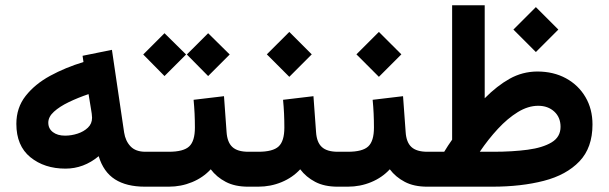

<svg xmlns="http://www.w3.org/2000/svg" viewBox="-20 -702 2290 722"><path d="M524.9 0Q455.6 0 412.4 -27.6Q369.1 -55.2 351.1 -114.7Q294.9 -67.9 226.1 -67.9Q147 -67.9 94.2 -110.8Q41.5 -153.8 41.5 -236.3Q41.5 -296.9 76.4 -341.3Q111.3 -385.7 168.7 -417Q226.1 -448.2 293.9 -468.8L290.5 -492.2L400.9 -514.6L446.8 -203.6Q451.7 -171.9 470.9 -151.6Q490.2 -131.3 526.9 -131.3H541.5V0ZM326.2 -259.3Q326.2 -266.1 325 -274.2Q323.7 -282.2 322.3 -291.5L313 -348.1Q272.9 -334.5 238.5 -317.9Q204.1 -301.3 182.9 -282Q161.6 -262.7 161.6 -240.7Q161.6 -218.3 179 -205.1Q196.3 -191.9 224.6 -191.9Q248.5 -191.9 271.7 -199.5Q294.9 -207 310.5 -221.9Q326.2 -236.8 326.2 -259.3Z M762.7 -577.1 843.8 -497.1 762.7 -416 682.6 -497.1ZM598.6 -577.1 679.7 -497.1 598.6 -416 518.6 -497.1ZM522 -131.3H614.7Q669.9 -131.3 691.4 -151.4Q712.9 -171.4 712.9 -222.2Q712.9 -249.5 711.7 -275.4Q710.4 -301.3 708 -326.7L822.3 -340.3L832 -205.6Q834.5 -167 853.8 -149.2Q873 -131.3 914.1 -131.3H924.3V0H913.1Q863.3 0 828.9 -18.1Q794.4 -36.1 772.5 -65.4Q743.7 -34.2 702.4 -17.1Q661.1 0 614.7 0H522Z M1044.4 -326.7 1158.7 -340.3 1168.5 -205.6Q1170.9 -167 1190.2 -149.2Q1209.5 -131.3 1250.5 -131.3H1260.7V0H1249.5Q1199.7 0 1165.3 -18.1Q1130.9 -36.1 1108.9 -65.4Q1080.1 -34.2 1038.8 -17.1Q997.6 0 951.2 0H904.3V-131.3H951.2Q1006.3 -131.3 1027.8 -151.4Q1049.3 -171.4 1049.3 -222.2Q1049.3 -249.5 1048.1 -275.4Q1046.9 -301.3 1044.4 -326.7ZM1067.9 -582 1152.3 -497.6 1067.9 -413.1 983.4 -497.6Z M1381.3 -326.7 1495.6 -340.3 1505.4 -205.6Q1507.8 -167 1527.1 -149.2Q1546.4 -131.3 1587.4 -131.3H1597.7V0H1586.4Q1536.6 0 1502.2 -18.1Q1467.8 -36.1 1445.8 -65.4Q1417 -34.2 1375.7 -17.1Q1334.5 0 1288.1 0H1241.2V-131.3H1288.1Q1343.3 -131.3 1364.7 -151.4Q1386.2 -171.4 1386.2 -222.2Q1386.2 -249.5 1385 -275.4Q1383.8 -301.3 1381.3 -326.7ZM1404.8 -582 1489.3 -497.6 1404.8 -413.1 1320.3 -497.6Z M1995.1 -675.3 2079.6 -590.8 1995.1 -506.3 1910.6 -590.8ZM1650.4 -131.3Q1657.2 -143.1 1664.8 -154.3Q1672.4 -165.5 1680.2 -176.8V-682.1H1802.7V-332.5Q1849.1 -379.4 1896.7 -406Q1944.3 -432.6 2000 -433.1Q2061.5 -433.1 2108.4 -407.5Q2155.3 -381.8 2181.6 -336.9Q2208 -292 2208 -233.9Q2208 -146.5 2158.9 -95.2Q2109.9 -43.9 2024.9 -22Q1939.9 0 1831.1 0H1578.1V-131.3ZM2003.9 -304.2Q1965.8 -304.2 1927.2 -280.5Q1888.7 -256.8 1852.3 -217.5Q1815.9 -178.2 1784.2 -131.3H1835.4Q1906.7 -131.3 1963.9 -138.9Q2021 -146.5 2054.4 -166.7Q2087.9 -187 2087.9 -225.1Q2087.9 -260.7 2064.2 -282.5Q2040.5 -304.2 2003.9 -304.2Z"/></svg>

Font: Vazirmatn UI FD
Style: Bold
Weight: 700
Designer: Saber Rastikerdar
Foundry: Saber Rastikerdar
Version: Version 33.003